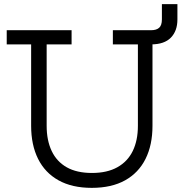

<svg xmlns="http://www.w3.org/2000/svg" viewBox="-20 -898 884 928"><path d="M525.5 -752H717V-290Q717 -197.5 683.5 -130.2Q650 -63 584.8 -26.5Q519.5 10 423.5 10Q328 10 262.8 -26.5Q197.5 -63 164 -130.2Q130.5 -197.5 130.5 -290V-683.5H12.5V-752H326V-683.5H205.5V-290Q205.5 -219.5 229.8 -168.2Q254 -117 302.5 -89.5Q351 -62 424.5 -62Q498 -62 547.5 -89.8Q597 -117.5 621.8 -168.5Q646.5 -219.5 646.5 -290V-683.5H525.5ZM837.5 -878V-804Q837.5 -748.5 805.8 -716Q774 -683.5 710.5 -683.5H671.5V-752H710.5Q736 -752 749.2 -763.8Q762.5 -775.5 762.5 -804.5V-878Z"/></svg>

Font: Hepta Slab
Style: Regular
Weight: 400
Designer: Michael LaGattuta
Foundry: Michael LaGattuta
Version: Version 1.100